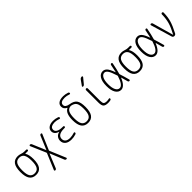

<svg xmlns="http://www.w3.org/2000/svg" viewBox="286 -2231 3928 3928"><g transform="rotate(-45 2250.0 -267.5)"><path d="M350.6 -433.1Q317.4 -486.3 245.1 -486.3Q172.9 -486.3 139.6 -433.1Q106.4 -379.9 106.4 -259.8Q106.4 -139.6 139.6 -86.9Q172.9 -34.2 245.1 -34.2Q317.4 -34.2 350.6 -86.9Q383.8 -139.6 383.8 -259.8Q383.8 -379.9 350.6 -433.1ZM245.1 -530.3Q285.2 -530.3 328.1 -515.1Q371.1 -500 409.2 -500H461.9Q470.7 -500 477.5 -493.7Q484.4 -487.3 484.4 -478Q484.4 -468.8 477.5 -462.4Q470.7 -456.1 461.9 -456.1H391.6Q390.6 -456.1 390.6 -455.1Q390.6 -454.1 391.1 -454.1Q391.6 -454.1 391.6 -453.1Q434.6 -388.7 434.6 -259.8Q434.6 -121.1 387.7 -55.7Q340.8 9.8 245.1 9.8Q149.4 9.8 102.1 -55.7Q54.7 -121.1 54.7 -260.3Q54.7 -399.4 102.1 -464.8Q149.4 -530.3 245.1 -530.3Z M585 219.7Q576.2 219.7 570.8 211.9Q565.4 204.1 568.4 195.3L713.9 -149.4Q716.8 -156.2 713.9 -164.1L571.3 -495.1Q568.4 -503.9 573.7 -511.7Q579.1 -519.5 587.9 -519.5Q615.2 -519.5 625 -495.1L748 -202.1Q748 -201.2 749 -201.2Q750 -201.2 750 -202.1L873 -496.1Q882.8 -520.5 909.2 -519.5Q918 -519.5 923.3 -511.7Q928.7 -503.9 924.8 -496.1L782.2 -164.1Q779.3 -156.2 782.2 -149.4L926.8 194.3Q930.7 203.1 925.3 211.4Q919.9 219.7 910.2 219.7Q881.8 219.7 872.1 194.3L748 -108.4Q748 -109.4 747.1 -109.4Q746.1 -109.4 746.1 -108.4L622.1 195.3Q612.3 219.7 585 219.7Z M1200.2 -280.3Q1201.2 -280.3 1201.2 -281.2Q1201.2 -283.2 1199.2 -283.2Q1144.5 -297.9 1117.2 -329.6Q1089.8 -361.3 1089.8 -402.3Q1089.8 -460 1137.2 -495.1Q1184.6 -530.3 1268.6 -530.3Q1326.2 -530.3 1391.6 -508.8Q1414.1 -502 1414.1 -477.5Q1414.1 -469.7 1407.2 -464.8Q1400.4 -460 1391.6 -462.9Q1325.2 -486.3 1272.5 -486.3Q1215.8 -486.3 1178.2 -465.8Q1140.6 -445.3 1140.6 -398.4Q1140.6 -354.5 1184.6 -328.1Q1228.5 -301.8 1315.4 -301.8H1334Q1342.8 -301.8 1349.1 -295.4Q1355.5 -289.1 1355.5 -280.3Q1355.5 -271.5 1349.1 -265.1Q1342.8 -258.8 1334 -258.8H1315.4Q1223.6 -258.8 1177.7 -228.5Q1131.8 -198.2 1131.8 -141.6Q1131.8 -89.8 1167.5 -62Q1203.1 -34.2 1271.5 -34.2Q1329.1 -34.2 1396.5 -56.6Q1404.3 -59.6 1411.6 -54.7Q1418.9 -49.8 1418.9 -42Q1418.9 -17.6 1396.5 -10.7Q1330.1 10.7 1268.6 9.8Q1178.7 9.8 1129.9 -30.3Q1081.1 -70.3 1081.1 -139.6Q1081.1 -187.5 1110.4 -227.1Q1139.6 -266.6 1200.2 -280.3Z M1735.4 -488.3Q1670.9 -483.4 1641.1 -429.2Q1611.3 -375 1611.3 -259.8Q1611.3 -139.6 1644.5 -87.4Q1677.7 -35.2 1750 -35.2Q1822.3 -35.2 1855.5 -87.4Q1888.7 -139.6 1888.7 -259.8Q1888.7 -376 1858.9 -424.3Q1829.1 -472.7 1750 -487.3Q1745.1 -488.3 1735.4 -488.3ZM1559.6 -259.8Q1559.6 -456.1 1661.1 -504.9Q1667 -508.8 1661.1 -512.7Q1589.8 -547.9 1589.8 -619.1Q1589.8 -674.8 1635.3 -707.5Q1680.7 -740.2 1768.6 -740.2Q1826.2 -740.2 1891.6 -718.8Q1914.1 -711.9 1914.1 -688.5Q1914.1 -680.7 1907.2 -675.3Q1900.4 -669.9 1891.6 -672.9Q1825.2 -696.3 1772.5 -696.3Q1641.6 -696.3 1640.6 -615.2Q1640.6 -546.9 1750 -530.3Q1857.4 -513.7 1898.9 -454.1Q1940.4 -394.5 1940.4 -259.8Q1940.4 -121.1 1893.1 -55.7Q1845.7 9.8 1750 9.8Q1654.3 9.8 1606.9 -55.7Q1559.6 -121.1 1559.6 -259.8Z M2397.5 -42Q2406.2 -43.9 2412.6 -39.6Q2418.9 -35.2 2418.9 -27.3Q2418.9 -21.5 2416.5 -14.6Q2414.1 -7.8 2409.2 -3.4Q2404.3 1 2397.5 2Q2362.3 9.8 2329.1 9.8Q2249 9.8 2219.2 -21Q2189.5 -51.8 2189.5 -134.8V-494.1Q2189.5 -503.9 2197.3 -511.7Q2205.1 -519.5 2215.3 -519.5Q2225.6 -519.5 2232.9 -512.2Q2240.2 -504.9 2240.2 -494.1V-139.6Q2240.2 -75.2 2259.3 -54.7Q2278.3 -34.2 2334 -34.2Q2364.3 -34.2 2397.5 -42ZM2199.2 -589.8Q2191.4 -589.8 2187 -597.7Q2182.6 -605.5 2186.5 -612.3L2266.6 -724.6Q2288.1 -754.9 2324.2 -754.9Q2335 -754.9 2339.4 -745.1Q2343.8 -735.4 2336.9 -726.6L2241.2 -610.4Q2226.6 -589.8 2199.2 -589.8Z M2708 -484.4Q2656.2 -484.4 2625.5 -426.8Q2594.7 -369.1 2594.7 -260.3Q2594.7 -151.4 2625.5 -94.2Q2656.2 -37.1 2708 -37.1Q2792 -37.1 2855.5 -238.3Q2858.4 -246.1 2855.5 -253.9Q2811.5 -391.6 2778.8 -438Q2746.1 -484.4 2708 -484.4ZM2704.1 9.8Q2632.8 9.8 2588.4 -58.6Q2543.9 -127 2543.9 -259.8Q2543.9 -391.6 2587.9 -460.9Q2631.8 -530.3 2704.1 -530.3Q2754.9 -530.3 2793.5 -490.2Q2832 -450.2 2876 -330.1Q2878.9 -324.2 2880.9 -330.1Q2896.5 -395.5 2915 -495.1Q2917 -505.9 2924.8 -512.7Q2932.6 -519.5 2942.9 -519.5Q2953.1 -519.5 2959 -512.2Q2964.8 -504.9 2962.9 -495.1Q2935.5 -348.6 2907.2 -255.9Q2904.3 -247.1 2907.2 -238.3Q2939.5 -139.6 2969.7 -24.4Q2971.7 -15.6 2966.3 -7.8Q2960.9 0 2951.2 0Q2926.8 0 2919.9 -25.4Q2891.6 -131.8 2881.8 -166Q2880.9 -168 2878.9 -168.5Q2877 -168.9 2876 -167Q2803.7 9.8 2704.1 9.8Z M3350.6 -433.1Q3317.4 -486.3 3245.1 -486.3Q3172.9 -486.3 3139.6 -433.1Q3106.4 -379.9 3106.4 -259.8Q3106.4 -139.6 3139.6 -86.9Q3172.9 -34.2 3245.1 -34.2Q3317.4 -34.2 3350.6 -86.9Q3383.8 -139.6 3383.8 -259.8Q3383.8 -379.9 3350.6 -433.1ZM3245.1 -530.3Q3285.2 -530.3 3328.1 -515.1Q3371.1 -500 3409.2 -500H3461.9Q3470.7 -500 3477.5 -493.7Q3484.4 -487.3 3484.4 -478Q3484.4 -468.8 3477.5 -462.4Q3470.7 -456.1 3461.9 -456.1H3391.6Q3390.6 -456.1 3390.6 -455.1Q3390.6 -454.1 3391.1 -454.1Q3391.6 -454.1 3391.6 -453.1Q3434.6 -388.7 3434.6 -259.8Q3434.6 -121.1 3387.7 -55.7Q3340.8 9.8 3245.1 9.8Q3149.4 9.8 3102.1 -55.7Q3054.7 -121.1 3054.7 -260.3Q3054.7 -399.4 3102.1 -464.8Q3149.4 -530.3 3245.1 -530.3Z M3708 -484.4Q3656.2 -484.4 3625.5 -426.8Q3594.7 -369.1 3594.7 -260.3Q3594.7 -151.4 3625.5 -94.2Q3656.2 -37.1 3708 -37.1Q3792 -37.1 3855.5 -238.3Q3858.4 -246.1 3855.5 -253.9Q3811.5 -391.6 3778.8 -438Q3746.1 -484.4 3708 -484.4ZM3704.1 9.8Q3632.8 9.8 3588.4 -58.6Q3543.9 -127 3543.9 -259.8Q3543.9 -391.6 3587.9 -460.9Q3631.8 -530.3 3704.1 -530.3Q3754.9 -530.3 3793.5 -490.2Q3832 -450.2 3876 -330.1Q3878.9 -324.2 3880.9 -330.1Q3896.5 -395.5 3915 -495.1Q3917 -505.9 3924.8 -512.7Q3932.6 -519.5 3942.9 -519.5Q3953.1 -519.5 3959 -512.2Q3964.8 -504.9 3962.9 -495.1Q3935.5 -348.6 3907.2 -255.9Q3904.3 -247.1 3907.2 -238.3Q3939.5 -139.6 3969.7 -24.4Q3971.7 -15.6 3966.3 -7.8Q3960.9 0 3951.2 0Q3926.8 0 3919.9 -25.4Q3891.6 -131.8 3881.8 -166Q3880.9 -168 3878.9 -168.5Q3877 -168.9 3876 -167Q3803.7 9.8 3704.1 9.8Z M4205.1 -34.2 4068.4 -494.1Q4065.4 -503.9 4071.3 -511.7Q4077.1 -519.5 4086.9 -519.5Q4098.6 -519.5 4108.4 -512.2Q4118.2 -504.9 4121.1 -494.1L4250 -38.1Q4250 -37.1 4251 -37.1Q4252.9 -37.1 4252.9 -38.1Q4326.2 -173.8 4354 -271.5Q4381.8 -369.1 4383.8 -495.1Q4383.8 -504.9 4391.6 -512.2Q4399.4 -519.5 4409.7 -519.5Q4419.9 -519.5 4427.2 -512.7Q4434.6 -505.9 4434.6 -495.1Q4432.6 -371.1 4404.3 -272.9Q4376 -174.8 4300.8 -31.2Q4285.2 0 4250 0Q4234.4 0 4221.7 -9.8Q4209 -19.5 4205.1 -34.2Z"/></g></svg>

Font: Rounded-X Mgen+ 1m light
Style: Regular
Weight: 200
Designer: [Source Han Sans]
Ryoko NISHIZUKA  (kana & ideographs); Paul D. Hunt (Latin, Greek & Cyrillic); Wenlong ZHANG  (bopomofo
Version: Version 1.059.20150602